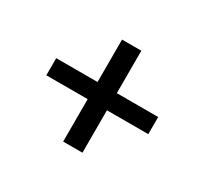

<svg xmlns="http://www.w3.org/2000/svg" viewBox="-103 -702 808 758"><g transform="rotate(30 301.0 -322.5)"><path d="M256.8 -554.7V-89.8H344.7V-554.7ZM68.4 -283.2H533.2V-361.3H68.4Z"/></g></svg>

Font: Giphurs SC
Style: Regular
Weight: 400
Version: Version 0.920